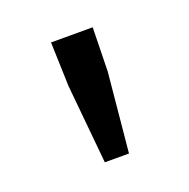

<svg xmlns="http://www.w3.org/2000/svg" viewBox="-63 -751 375 381"><g transform="rotate(-20 125.0 -560.0)"><path d="M99 -430H150L166 -597L168 -690H80L83 -597Z"/></g></svg>

Font: DAIFUKU Sans
Style: Regular
Weight: 400
Designer: Original font ‘Source Han Sans JP’ : Paul D. Hunt
Foundry: Daifuku
Version: Version 1.000